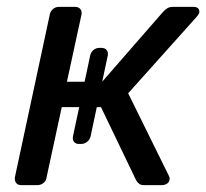

<svg xmlns="http://www.w3.org/2000/svg" viewBox="-20 -540 601 560"><path d="M42.2 0Q32 0 27.1 -6.4Q22.3 -12.7 23.4 -22.9L125.1 -497.1Q127.1 -507.3 134.5 -513.6Q142 -520 152.2 -520H198.8Q209 -520 214.3 -513.6Q219.6 -507.3 217.6 -497.1L175.2 -301.6H277.9L454.9 -504.6Q461.2 -511.9 468 -515.9Q474.7 -520 484.5 -520H544.1Q553.2 -520 557.5 -515.8Q561.8 -511.7 561.4 -504.1Q561.2 -500.2 554.2 -491.6L353.8 -267.9L471.7 -28.9Q473.6 -25.2 474.5 -22.2Q475.4 -19.2 474.4 -15.9Q473.4 -8.3 466.8 -4.2Q460.2 0 451.1 0H400.8Q391.2 0 386 -3.8Q380.7 -7.6 376.9 -14.6L274.6 -227.5H160.1L115.9 -22.9Q114.7 -12.7 106.9 -6.4Q99 0 88.8 0ZM210.7 -120.1Q200.6 -120.1 195.7 -126.5Q190.8 -132.9 193 -143.1L242.9 -377.4Q244.9 -387.6 252.4 -394Q260 -400.4 270.2 -400.4H275.7Q285.9 -400.4 291.1 -394Q296.2 -387.6 294.2 -377.4L244.4 -143.1Q242.2 -132.9 234.3 -126.5Q226.4 -120.1 216.2 -120.1Z"/></svg>

Font: Rubik Light
Style: Italic
Weight: 300
Italic angle: -12°
Designer: Hubert and Fischer
Foundry: Hubert and Fischer
Version: Version 2.300;gftools[0.9.30]